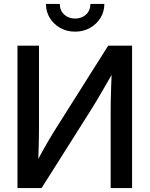

<svg xmlns="http://www.w3.org/2000/svg" viewBox="-20 -961 764 981"><path d="M654.8 0H545.4V-392.6Q545.4 -412.1 545.9 -446Q546.4 -480 548.1 -525.6Q549.8 -571.3 552.2 -626.5L568.4 -609.9Q539.1 -559.1 515.1 -517.3Q491.2 -475.6 472.4 -444.3Q453.6 -413.1 439.9 -391.6L192.4 0H69.3V-727.5H179.2V-298.8Q179.2 -279.3 178.5 -244.9Q177.7 -210.4 176.5 -172.4Q175.3 -134.3 172.9 -103L161.1 -122.1Q178.2 -154.3 195.8 -186.3Q213.4 -218.3 229.5 -245.4Q245.6 -272.5 255.9 -289.1L532.7 -727.5H654.8ZM363.8 -799.3Q321.8 -799.3 288.1 -818.1Q254.4 -836.9 234.6 -869.1Q214.8 -901.4 214.8 -940.9H285.6Q285.6 -907.7 307.6 -887Q329.6 -866.2 363.8 -866.2Q397.9 -866.2 419.9 -887Q441.9 -907.7 441.9 -940.9H513.2Q513.2 -901.4 493.4 -869.4Q473.6 -837.4 439.9 -818.4Q406.2 -799.3 363.8 -799.3Z"/></svg>

Font: Inter 28pt Medium
Style: Regular
Weight: 500
Designer: Rasmus Andersson
Foundry: rsms
Version: Version 4.001;git-66647c0bb